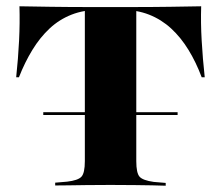

<svg xmlns="http://www.w3.org/2000/svg" viewBox="-20 -591 702 611"><path d="M319.4 -2.4Q285.5 -2.4 254.4 -2Q223.4 -1.6 198.4 -1.2Q173.4 -0.8 155.6 -0.8V-9.7L193.5 -12.9Q228.2 -16.9 239.1 -28.6Q250 -40.3 250 -78.2V-201.6H413.7V-78.2Q413.7 -40.3 424.2 -28.6Q434.7 -16.9 469.4 -12.1L507.3 -8.9V0Q489.5 -0.8 464.5 -1.2Q439.5 -1.6 408.9 -2Q378.2 -2.4 343.5 -2.4H331.5ZM295.2 -559.7Q246.8 -559.7 207.7 -544.4Q168.5 -529 137.9 -500.4Q107.3 -471.8 83.1 -432.3Q58.9 -392.7 40.3 -345.2H31.5Q37.9 -404.8 40.7 -461.7Q43.5 -518.5 41.9 -571Q84.7 -570.2 141.5 -569.4Q198.4 -568.5 283.9 -568.5H378.2Q464.5 -568.5 521.4 -569.4Q578.2 -570.2 620.2 -571Q618.5 -518.5 621.8 -461.7Q625 -404.8 631.5 -345.2H621.8Q604 -392.7 579.8 -432.3Q555.6 -471.8 524.6 -500.4Q493.5 -529 454.4 -544.4Q415.3 -559.7 366.9 -559.7ZM250 -201.6V-562.9H413.7V-201.6ZM117.7 -225V-233.9H545.2V-225Z"/></svg>

Font: Playfair 144pt SemiExpanded Black
Style: Regular
Weight: 900
Width: 6
Designer: Claus Eggers Sørensen
Foundry: Claus Eggers Sørensen
Version: Version 2.203